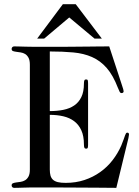

<svg xmlns="http://www.w3.org/2000/svg" viewBox="-20 -904 670 926"><path d="M124 -591.8Q124 -613.8 117.4 -625.7Q110.8 -637.7 101.1 -643.6Q91.3 -649.4 80.1 -651.1Q68.8 -652.8 59.1 -654.1Q49.3 -655.3 42.7 -657.7Q36.1 -660.2 36.1 -668Q36.1 -672.4 39.1 -676.3Q42 -680.2 48.8 -680.2Q58.1 -680.2 67.9 -679.9Q77.6 -679.7 91.6 -679.2Q105.5 -678.7 124.8 -678.5Q144 -678.2 171.9 -678.2Q218.3 -678.2 253.4 -678.2Q288.6 -678.2 316.7 -678.5Q344.7 -678.7 367.9 -679Q391.1 -679.2 412.8 -679.4Q434.6 -679.7 457 -679.9Q479.5 -680.2 506.8 -680.2L568.8 -491.2Q572.8 -478.5 574.5 -473.1Q576.2 -467.8 576.2 -463.9Q576.2 -460 573.7 -457.5Q571.3 -455.1 565.9 -455.1Q560.5 -455.1 557.4 -460.7Q554.2 -466.3 548.8 -480Q525.4 -541 494.6 -576.2Q463.9 -611.3 423.8 -628.9Q383.8 -646.5 333.5 -651.1Q283.2 -655.8 220.2 -655.8V-368.2Q255.9 -368.2 285.9 -374.3Q315.9 -380.4 337.9 -395.3Q359.9 -410.2 372.3 -435.8Q384.8 -461.4 384.8 -501Q384.8 -511.7 387 -516.4Q389.2 -521 395 -521Q401.9 -521 403.3 -516.4Q404.8 -511.7 404.8 -501V-207Q404.8 -196.3 403.3 -191.7Q401.9 -187 395 -187Q389.2 -187 387 -191.7Q384.8 -196.3 384.8 -207Q384.8 -248 372.3 -275.4Q359.9 -302.7 337.9 -319.3Q315.9 -335.9 285.9 -343Q255.9 -350.1 220.2 -350.1V-85.9Q220.2 -69.3 223.6 -57.1Q227.1 -44.9 235.6 -37.1Q244.1 -29.3 259 -25.6Q273.9 -22 296.9 -22Q345.7 -22 387.5 -35.9Q429.2 -49.8 463.1 -74Q497.1 -98.1 522.7 -131.1Q548.3 -164.1 564.9 -202.1Q572.8 -220.7 576.7 -232.7Q580.6 -244.6 583.3 -251.5Q585.9 -258.3 587.9 -261.2Q589.8 -264.2 594.2 -264.2Q602.1 -264.2 602.1 -254.9Q602.1 -251 599.4 -238Q596.7 -225.1 592.8 -210.9L541 2Q495.1 1.5 450.2 1.2Q405.3 1 359.9 0.7Q314.5 0.5 267.8 0.2Q221.2 0 171.9 0Q144 0 124.8 0.2Q105.5 0.5 91.6 1Q77.6 1.5 67.9 1.7Q58.1 2 48.8 2Q42 2 39.1 -1.7Q36.1 -5.4 36.1 -9.8Q36.1 -17.6 42.7 -20.3Q49.3 -22.9 59.1 -24.2Q68.8 -25.4 80.1 -27.1Q91.3 -28.8 101.1 -34.7Q110.8 -40.5 117.4 -52.5Q124 -64.5 124 -85.9ZM192.9 -717.8H159.2L283.2 -883.8H345.2L471.2 -717.8H436L314 -819.8Z"/></svg>

Font: XB Zar
Style: Regular
Weight: 400
Designer: Behnam
Foundry: Irmug
Version: Version 8.005 2009